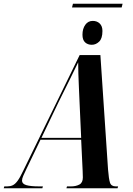

<svg xmlns="http://www.w3.org/2000/svg" viewBox="-77 -1009 713 1029"><path d="M309 -969 314 -989H580L575 -969ZM415 -769Q393 -769 379 -782Q365 -795 365 -823Q365 -855 380 -876Q395 -897 420 -897Q443 -897 457.5 -883Q472 -869 472 -843Q472 -803 454.5 -786Q437 -769 415 -769ZM-57 0 -54 -10H-39Q-22 -10 -9 -16Q4 -22 17 -39.5Q30 -57 47 -93L350 -714H461L502 -101Q506 -50 512.5 -30Q519 -10 544 -10H556L553 0H279L282 -10H303Q330 -10 348.5 -20Q367 -30 367 -58Q367 -65 366.5 -74Q366 -83 366 -92L358 -260H140L64 -102Q55 -83 48 -67.5Q41 -52 41 -41Q41 -24 63.5 -17Q86 -10 135 -10H153L150 0ZM237 -462 145 -270H358L349 -469Q348 -499 346 -538Q344 -577 343 -614Q342 -651 342 -675Q325 -639 298.5 -586Q272 -533 237 -462Z"/></svg>

Font: Noto Serif Display ExtraCondensed
Style: Bold Italic
Weight: 700
Width: 2
Italic angle: -12°
Designer: Monotype Design Team
Foundry: Monotype Imaging Inc.
Version: Version 2.009